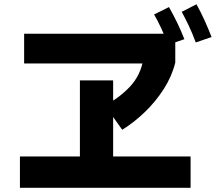

<svg xmlns="http://www.w3.org/2000/svg" viewBox="-20 -874 1040 915"><path d="M562.5 -255.5 479.5 -372Q547.2 -406 598.6 -460.4Q650 -514.8 662.8 -591.3L688.7 -571.7H95V-713.3H815.3V-575.7Q798.7 -509 759.8 -448.7Q720.8 -388.3 669.6 -339.3Q618.3 -290.2 562.5 -255.5ZM75 21V-128.2H888.3V21ZM360.8 -79.2V-490.8H519.2V-79.2ZM781.7 -660.7Q763.5 -706.5 747.8 -740.6Q732 -774.7 714.3 -805L785.3 -840.3Q806.3 -803.2 825.1 -764.4Q843.8 -725.7 858.7 -687.3ZM913 -671.7Q895.5 -718.5 878.8 -753.2Q862.2 -787.8 846.2 -817.5L916.3 -853.7Q937.5 -815.5 955.4 -775.7Q973.3 -736 988.3 -697.5Z"/></svg>

Font: Murecho Thin
Style: Regular
Weight: 100
Designer: Neil Summerour
Foundry: Positype
Version: Version 1.010